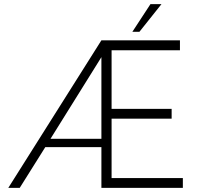

<svg xmlns="http://www.w3.org/2000/svg" viewBox="-20 -904 974 924"><path d="M75 0H20L468 -710H846V-662H517V-380H806V-333H517V-47H860V0H468V-196H198ZM223 -236H468V-629ZM757 -884 651 -751H617L704 -884Z"/></svg>

Font: Synthetic Light
Style: Regular
Weight: 300
Designer: Santiago Orozco
Foundry: Typemade
Version: Version 2.000; ttfautohint (v1.8.4.7-5d5b)